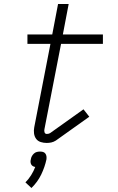

<svg xmlns="http://www.w3.org/2000/svg" viewBox="-20 -702 590 959"><path d="M213 12Q198 12 183.5 7.5Q169 3 160.5 -8.5Q152 -20 150 -35.5Q148 -51 151 -66L232 -483H117V-530H241L270 -682H323L294 -530H494V-483H285L202 -57Q200 -49 202.5 -41Q205 -33 214 -33Q218 -33 222.5 -34Q227 -35 230 -37L397 -156L426 -119L259 0Q248 7 236.5 9.5Q225 12 213 12ZM137 237 107 209Q123 193 135.5 173Q148 153 156 132Q150 131 144.5 128Q139 125 136 119.5Q133 114 132.5 107.5Q132 101 134 94Q135 86 139 78.5Q143 71 149.5 65Q156 59 164 57Q172 55 180 55Q188 55 195 57Q202 59 206.5 65Q211 71 212 78.5Q213 86 212 94Q204 132 186 169.5Q168 207 137 237Z"/></svg>

Font: Lode Dark
Style: Italic
Weight: 400
Italic angle: -11°
Monospace: yes
Designer: Belleve Invis
Foundry: Belleve Invis
Version: Version 29.2.0; ttfautohint (v1.8.3)